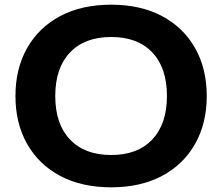

<svg xmlns="http://www.w3.org/2000/svg" viewBox="-20 -785 949 820"><path d="M455 15Q329 15 237.5 -33.5Q146 -82 96 -170Q46 -258 46 -375Q46 -492 96 -580Q146 -668 237.5 -716.5Q329 -765 455 -765Q580 -765 671.5 -716.5Q763 -668 813 -580Q863 -492 863 -375Q863 -258 813 -170Q763 -82 671.5 -33.5Q580 15 455 15ZM455 -123Q568 -123 630.5 -189.5Q693 -256 693 -375Q693 -495 630.5 -561Q568 -627 455 -627Q342 -627 279 -561Q216 -495 216 -375Q216 -255 279 -189Q342 -123 455 -123Z"/></svg>

Font: Unbounded Medium
Style: Regular
Weight: 500
Designer: Luke Prowse, Jean-Baptiste Morizot, Fátima Lázaro, Florian Runge
Foundry: NaN
Version: Version 1.700